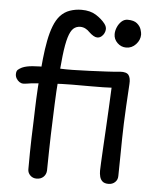

<svg xmlns="http://www.w3.org/2000/svg" viewBox="-57 -876 784 945"><g transform="rotate(5 334.5 -403.5)"><path d="M514 15Q494 15 484 6Q474 -3 470.5 -17Q467 -31 467 -46Q467 -54 468.5 -85Q470 -116 472.5 -161Q475 -206 478 -258Q481 -310 483.5 -362Q486 -414 488 -458Q475 -457 446.5 -456.5Q418 -456 385.5 -456Q353 -456 327 -456Q301 -456 293 -456Q269 -456 243.5 -455Q218 -454 192 -452.5Q166 -451 141 -449Q116 -447 93 -445Q86 -444 73.5 -442Q61 -440 53 -440Q43 -440 34 -446Q25 -452 19 -462Q13 -472 13 -483Q13 -499 20.5 -505.5Q28 -512 40 -518Q60 -527 92 -529.5Q124 -532 162 -531.5Q200 -531 236 -529Q253 -528 289.5 -528.5Q326 -529 370.5 -531Q415 -533 456 -535Q497 -537 523 -540Q555 -542 565.5 -527.5Q576 -513 574 -484Q570 -420 567.5 -373Q565 -326 563.5 -287.5Q562 -249 561.5 -211.5Q561 -174 560.5 -130.5Q560 -87 559 -28Q559 -9 546 3Q533 15 514 15ZM159 20Q140 20 127.5 7.5Q115 -5 115 -22Q115 -70 115.5 -105Q116 -140 117 -176Q118 -212 120 -261Q121 -287 122 -326.5Q123 -366 126.5 -425.5Q130 -485 139 -571Q144 -619 152 -660.5Q160 -702 172.5 -734Q185 -766 203 -786Q223 -808 250.5 -817.5Q278 -827 308 -827Q351 -827 379.5 -809Q408 -791 425 -769Q431 -761 433 -754.5Q435 -748 435 -743Q435 -733 430 -722.5Q425 -712 416 -705Q407 -698 396 -698Q379 -698 354 -722Q347 -730 335 -736.5Q323 -743 309 -743Q289 -743 275 -730.5Q261 -718 251 -685.5Q241 -653 234 -592Q228 -537 224.5 -494Q221 -451 219 -416.5Q217 -382 216 -354Q215 -326 214 -300Q212 -245 210.5 -203Q209 -161 208.5 -119.5Q208 -78 207 -24Q206 -5 193 7.5Q180 20 159 20ZM542 -661Q517 -661 498.5 -679Q480 -697 480 -722Q480 -739 487.5 -756.5Q495 -774 508 -786Q521 -798 538 -798Q569 -798 584.5 -785Q600 -772 605 -756Q610 -740 610 -731Q610 -704 590 -682.5Q570 -661 542 -661Z"/></g></svg>

Font: Playpen Sans Arabic
Style: Regular
Weight: 400
Designer: Azza Alameddine, Laura Meseguer, Veronika Burian, José Scaglione
Foundry: TypeTogether
Version: Version 2.000